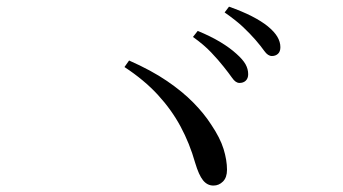

<svg xmlns="http://www.w3.org/2000/svg" viewBox="-20 -731 1040 582"><path d="M657.7 -529.1Q642.3 -548.7 620.2 -572Q598.2 -595.3 564.9 -619L579.4 -637.3Q618.9 -621 647.9 -603.5Q676.9 -586 696.8 -567.8Q716 -550.8 724.2 -536.3Q732.3 -521.8 732.3 -506Q732.3 -493.6 725 -486.5Q717.6 -479.4 705.5 -479.6Q694.1 -479.8 683.8 -494.7Q673.4 -509.5 657.7 -529.1ZM754.3 -610.3Q737.4 -629.6 716.8 -649.1Q696.2 -668.6 660.9 -693.3L674.2 -710.8Q714.1 -696.7 743.3 -681.8Q772.5 -666.8 791.6 -651.4Q811.6 -635 820.8 -619.4Q829.9 -603.8 829.9 -588Q829.9 -574.5 822.6 -567.9Q815.3 -561.2 804.2 -561.2Q792.1 -561.2 781.4 -576.2Q770.7 -591.3 754.3 -610.3ZM371.3 -547.6Q439 -517.7 486.3 -485.4Q533.6 -453.1 566.1 -419.9Q598.7 -386.8 620.1 -353.4Q647.2 -313.2 657.7 -279.4Q668.1 -245.5 668.1 -216.4Q668.1 -193.1 655.9 -180.8Q643.6 -168.5 627 -168.5Q608.3 -168.5 595.4 -184.5Q582.6 -200.4 571.6 -237.4Q554.8 -296.5 527.4 -347.4Q500.1 -398.2 458.7 -443.3Q417.3 -488.4 357.3 -527.8Z"/></svg>

Font: Noto Serif SC
Style: Regular
Weight: 200
Designer: Ryoko NISHIZUKA 西塚涼子 (kana & ideographs); Frank Grießhammer (Latin, Greek & Cyrillic); Wenlong ZHANG 张文龙 (bopomofo); San
Foundry: Adobe
Version: Version 2.001;hotconv 1.1.0;makeotfexe 2.6.0